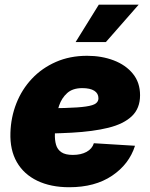

<svg xmlns="http://www.w3.org/2000/svg" viewBox="-20 -786 639 818"><path d="M274.9 11.7Q196.3 11.7 138.9 -15.9Q81.5 -43.5 51.8 -95.2Q22 -147 24.4 -220.2Q26.4 -286.6 49.8 -345.9Q73.2 -405.3 116 -450.7Q158.7 -496.1 218.3 -522.2Q277.8 -548.3 351.1 -548.3Q413.1 -548.3 464.4 -528.8Q515.6 -509.3 546.1 -471.9Q576.7 -434.6 576.7 -380.4Q576.7 -324.2 541.7 -291Q506.8 -257.8 441.7 -241.7Q376.5 -225.6 285.4 -220.7Q194.3 -215.8 81.5 -215.8L99.6 -324.2Q196.8 -324.2 256.1 -325.9Q315.4 -327.6 346.4 -332.3Q377.4 -336.9 388.4 -345.5Q399.4 -354 399.4 -367.2Q399.4 -388.2 381.6 -399.4Q363.8 -410.6 330.6 -410.6Q289.6 -410.6 266.1 -389.4Q242.7 -368.2 231.9 -336.4Q221.2 -304.7 217.8 -271.7Q214.4 -238.8 213.9 -215.3Q212.9 -189.5 218.8 -169.2Q224.6 -148.9 241.5 -137.5Q258.3 -126 290.5 -126Q324.7 -126 348.6 -138.9Q372.6 -151.9 379.9 -175.8L555.2 -165Q530.3 -86.4 457.5 -37.4Q384.8 11.7 274.9 11.7ZM302.2 -606.9 400.9 -766.1H570.8L431.2 -606.9Z"/></svg>

Font: Inter 17pt Black
Style: Italic
Weight: 900
Italic angle: -9.3988°
Version: Version 4.001;git-66647c0bb